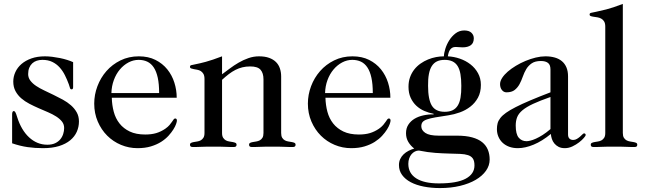

<svg xmlns="http://www.w3.org/2000/svg" viewBox="-20 -750 3299 982"><path d="M47.9 -333Q47.9 -357.9 58.6 -381.3Q69.3 -404.8 89.8 -422.6Q110.4 -440.4 140.6 -451.2Q170.9 -461.9 210 -461.9Q227.1 -461.9 247.1 -459.5Q267.1 -457 286.4 -453.1Q305.7 -449.2 323.5 -443.6Q341.3 -438 354 -432.1V-304.2Q354 -293 346.2 -293Q339.8 -293 338.1 -299.6Q336.4 -306.2 332 -318.8Q323.2 -342.8 312 -365.2Q300.8 -387.7 284.9 -405.3Q269 -422.9 247.6 -433.3Q226.1 -443.8 196.8 -443.8Q181.6 -443.8 168.2 -439.5Q154.8 -435.1 145 -426Q135.3 -417 129.6 -403.3Q124 -389.6 124 -371.1Q124 -352.5 135.3 -337.6Q146.5 -322.8 164.8 -310.5Q183.1 -298.3 206.3 -287.4Q229.5 -276.4 253.9 -264.6Q278.3 -252.9 301.5 -240.2Q324.7 -227.5 343 -211.4Q361.3 -195.3 372.6 -175Q383.8 -154.8 383.8 -128.9Q383.8 -101.1 372.8 -76.2Q361.8 -51.3 339.1 -32.5Q316.4 -13.7 281.7 -2.9Q247.1 7.8 200.2 7.8Q158.7 7.8 121.1 2.4Q83.5 -2.9 42 -17.1V-164.1Q42 -182.1 50.8 -182.1Q54.7 -182.1 58.3 -176.3Q62 -170.4 67.9 -150.9Q78.1 -118.2 93.5 -92Q108.9 -65.9 128.7 -47.6Q148.4 -29.3 171.9 -19.5Q195.3 -9.8 222.2 -9.8Q245.1 -9.8 261.5 -17.3Q277.8 -24.9 288.1 -37.1Q298.3 -49.3 303.2 -64.7Q308.1 -80.1 308.1 -95.2Q308.1 -114.3 296.9 -128.4Q285.6 -142.6 267.3 -154.3Q249 -166 225.6 -176Q202.1 -186 178 -196.5Q153.8 -207 130.4 -219.2Q106.9 -231.4 88.6 -247.3Q70.3 -263.2 59.1 -284.2Q47.9 -305.2 47.9 -333Z M551.8 -250Q552.7 -212.4 561.8 -178.5Q570.8 -144.5 591.1 -118.7Q611.3 -92.8 643.6 -77.4Q675.8 -62 722.7 -62Q754.9 -62 779.3 -69.3Q803.7 -76.7 825.7 -91.8Q839.4 -101.6 847.2 -110.8Q855 -120.1 859.9 -127.4Q864.7 -134.8 868.2 -139.4Q871.6 -144 876 -144Q884.8 -144 884.8 -132.8Q884.8 -127.9 880.6 -115.7Q876.5 -103.5 866.7 -87.9Q856.9 -72.3 841.6 -55.4Q826.2 -38.6 804 -24.4Q781.7 -10.3 751.7 -1.2Q721.7 7.8 683.6 7.8Q639.2 7.8 598.9 -9Q558.6 -25.9 528.3 -56.2Q498 -86.4 480 -128.4Q461.9 -170.4 461.9 -220.2Q461.9 -265.6 478.3 -309.1Q494.6 -352.5 524.4 -386.5Q554.2 -420.4 596.4 -441.2Q638.7 -461.9 689.9 -461.9Q738.8 -461.9 775.1 -443.6Q811.5 -425.3 835.7 -395.3Q859.9 -365.2 871.8 -327.4Q883.8 -289.6 883.8 -250ZM793.9 -273.9Q793.9 -320.3 786.9 -352.5Q779.8 -384.8 766.4 -405Q752.9 -425.3 733.4 -434.6Q713.9 -443.8 689 -443.8Q662.1 -443.8 637.2 -430.7Q612.3 -417.5 593 -394.5Q573.7 -371.6 562.3 -340.6Q550.8 -309.6 549.8 -273.9Z M1115.7 -370.1Q1133.8 -383.3 1155 -399.4Q1176.3 -415.5 1200.2 -429.4Q1224.1 -443.4 1250.5 -452.6Q1276.9 -461.9 1304.7 -461.9Q1335 -461.9 1356.4 -454.1Q1377.9 -446.3 1391.6 -432.6Q1405.3 -418.9 1411.6 -399.9Q1418 -380.9 1418 -358.9V-69.8Q1418 -54.2 1423.3 -45.4Q1428.7 -36.6 1437 -32.2Q1445.3 -27.8 1454.8 -26.4Q1464.4 -24.9 1472.7 -23.4Q1481 -22 1486.3 -19.3Q1491.7 -16.6 1491.7 -9.8Q1491.7 -2.9 1487.8 -0.5Q1483.9 2 1475.6 2Q1466.3 2 1456.8 1.7Q1447.3 1.5 1435.5 1Q1423.8 0.5 1408.4 0.2Q1393.1 0 1372.6 0Q1352.1 0 1336.9 0.2Q1321.8 0.5 1310.1 1Q1298.3 1.5 1288.8 1.7Q1279.3 2 1270 2Q1261.7 2 1257.8 -0.5Q1253.9 -2.9 1253.9 -9.8Q1253.9 -16.6 1259.3 -19.3Q1264.6 -22 1272.9 -23.4Q1281.2 -24.9 1290.8 -26.4Q1300.3 -27.8 1308.6 -32.2Q1316.9 -36.6 1322.3 -45.4Q1327.6 -54.2 1327.6 -69.8V-344.2Q1327.6 -376 1312.7 -393.1Q1297.9 -410.2 1259.8 -410.2Q1238.3 -410.2 1220 -405.8Q1201.7 -401.4 1184.3 -392.6Q1167 -383.8 1150.4 -371.1Q1133.8 -358.4 1115.7 -341.8V-69.8Q1115.7 -54.2 1121.3 -45.4Q1127 -36.6 1135 -32.2Q1143.1 -27.8 1152.8 -26.4Q1162.6 -24.9 1170.7 -23.4Q1178.7 -22 1184.3 -19.3Q1189.9 -16.6 1189.9 -9.8Q1189.9 -2.9 1186 -0.5Q1182.1 2 1173.8 2Q1164.6 2 1155 1.7Q1145.5 1.5 1133.8 1Q1122.1 0.5 1106.7 0.2Q1091.3 0 1070.8 0Q1050.3 0 1034.9 0.2Q1019.5 0.5 1007.8 1Q996.1 1.5 986.6 1.7Q977.1 2 967.8 2Q959.5 2 955.6 -0.5Q951.7 -2.9 951.7 -9.8Q951.7 -16.6 957.3 -19.3Q962.9 -22 970.9 -23.4Q979 -24.9 988.8 -26.4Q998.5 -27.8 1006.6 -32.2Q1014.6 -36.6 1020.3 -45.4Q1025.9 -54.2 1025.9 -69.8V-346.2Q1025.9 -362.8 1020.3 -372.3Q1014.6 -381.8 1006.6 -386.7Q998.5 -391.6 988.8 -393.3Q979 -395 970.9 -396.5Q962.9 -397.9 957.3 -400.1Q951.7 -402.3 951.7 -408.2Q951.7 -415 958 -416.7Q964.4 -418.5 982.4 -421.9Q1000.5 -425.3 1032.5 -433.8Q1064.5 -442.4 1115.7 -461.9Z M1644.5 -250Q1645.5 -212.4 1654.5 -178.5Q1663.6 -144.5 1683.8 -118.7Q1704.1 -92.8 1736.3 -77.4Q1768.6 -62 1815.4 -62Q1847.7 -62 1872.1 -69.3Q1896.5 -76.7 1918.5 -91.8Q1932.1 -101.6 1939.9 -110.8Q1947.8 -120.1 1952.6 -127.4Q1957.5 -134.8 1960.9 -139.4Q1964.4 -144 1968.8 -144Q1977.5 -144 1977.5 -132.8Q1977.5 -127.9 1973.4 -115.7Q1969.2 -103.5 1959.5 -87.9Q1949.7 -72.3 1934.3 -55.4Q1918.9 -38.6 1896.7 -24.4Q1874.5 -10.3 1844.5 -1.2Q1814.5 7.8 1776.4 7.8Q1731.9 7.8 1691.7 -9Q1651.4 -25.9 1621.1 -56.2Q1590.8 -86.4 1572.8 -128.4Q1554.7 -170.4 1554.7 -220.2Q1554.7 -265.6 1571 -309.1Q1587.4 -352.5 1617.2 -386.5Q1647 -420.4 1689.2 -441.2Q1731.4 -461.9 1782.7 -461.9Q1831.5 -461.9 1867.9 -443.6Q1904.3 -425.3 1928.5 -395.3Q1952.6 -365.2 1964.6 -327.4Q1976.6 -289.6 1976.6 -250ZM1886.7 -273.9Q1886.7 -320.3 1879.6 -352.5Q1872.6 -384.8 1859.1 -405Q1845.7 -425.3 1826.2 -434.6Q1806.6 -443.8 1781.7 -443.8Q1754.9 -443.8 1730 -430.7Q1705.1 -417.5 1685.8 -394.5Q1666.5 -371.6 1655 -340.6Q1643.6 -309.6 1642.6 -273.9Z M2169.4 -311Q2169.4 -241.2 2188.7 -209.7Q2208 -178.2 2254.4 -178.2Q2277.8 -178.2 2294.2 -185.8Q2310.5 -193.4 2320.8 -209.5Q2331.1 -225.6 2335.4 -250.7Q2339.8 -275.9 2339.4 -311Q2339.4 -345.7 2335 -370.8Q2330.6 -396 2320.6 -412.1Q2310.5 -428.2 2294.2 -436Q2277.8 -443.8 2254.4 -443.8Q2231 -443.8 2214.8 -436Q2198.7 -428.2 2188.5 -412.1Q2178.2 -396 2173.6 -370.8Q2168.9 -345.7 2169.4 -311ZM2406.7 96.2Q2406.7 72.8 2398.4 60.8Q2390.1 48.8 2373.8 43.5Q2357.4 38.1 2333.3 37.1Q2309.1 36.1 2277.6 35.4Q2246.1 34.7 2207.3 32Q2168.5 29.3 2122.6 20Q2111.8 20 2102.1 24.9Q2092.3 29.8 2084.7 38.8Q2077.1 47.9 2072.8 60.3Q2068.4 72.8 2068.4 87.9Q2068.4 136.2 2108.6 162.1Q2148.9 188 2224.6 188Q2317.4 188 2362.1 163.8Q2406.7 139.6 2406.7 96.2ZM2230.5 211.9Q2186 211.9 2147.5 204.3Q2108.9 196.8 2080.8 181.9Q2052.7 167 2036.6 145Q2020.5 123 2020.5 94.2Q2020.5 77.1 2026.9 63.5Q2033.2 49.8 2044.2 39.3Q2055.2 28.8 2069.3 21.5Q2083.5 14.2 2098.6 9.8Q2080.1 -4.4 2068.4 -23.9Q2056.6 -43.5 2056.6 -68.8Q2056.6 -94.2 2068.6 -112.5Q2080.6 -130.9 2100.1 -142.6Q2119.6 -154.3 2145.3 -159.9Q2170.9 -165.5 2197.8 -165V-168Q2173.8 -172.4 2150.6 -182.4Q2127.4 -192.4 2109.4 -209.2Q2091.3 -226.1 2080.3 -250.2Q2069.3 -274.4 2069.3 -306.2Q2069.3 -333.5 2077.4 -355.5Q2085.4 -377.4 2099.1 -394.8Q2112.8 -412.1 2130.9 -424.8Q2148.9 -437.5 2169.2 -445.8Q2189.5 -454.1 2210.2 -458Q2231 -461.9 2250.5 -461.9Q2250.5 -477.5 2257.6 -500.2Q2264.6 -522.9 2277.8 -543.9Q2291 -564.9 2310.3 -579.6Q2329.6 -594.2 2354.5 -594.2Q2378.9 -594.2 2391.1 -582.5Q2403.3 -570.8 2403.3 -554.2Q2403.3 -529.8 2387.9 -518.8Q2372.6 -507.8 2345.7 -507.8Q2335.9 -507.8 2327.9 -508.8Q2319.8 -509.8 2310.5 -509.8Q2300.3 -509.8 2293.5 -506.1Q2286.6 -502.4 2282 -495.8Q2277.3 -489.3 2274.7 -480.7Q2272 -472.2 2270.5 -461.9Q2301.8 -460.4 2332 -450Q2362.3 -439.5 2386.2 -420.9Q2410.2 -402.3 2424.8 -375.7Q2439.5 -349.1 2439.5 -315.9Q2439.5 -277.8 2424.6 -250.5Q2409.7 -223.1 2385.7 -204.6Q2361.8 -186 2332.3 -175.3Q2302.7 -164.6 2273.4 -160.2Q2233.4 -154.3 2206.8 -149.7Q2180.2 -145 2164.1 -139.4Q2147.9 -133.8 2141.4 -125.7Q2134.8 -117.7 2134.8 -104Q2134.8 -84 2155.5 -70.1Q2176.3 -56.2 2223.6 -56.2H2316.4Q2362.8 -56.2 2394.8 -47.4Q2426.8 -38.6 2446.5 -22.5Q2466.3 -6.3 2475.3 16.1Q2484.4 38.6 2484.4 65.9Q2484.4 96.7 2465.6 123.3Q2446.8 149.9 2413.1 169.7Q2379.4 189.5 2332.8 200.7Q2286.1 211.9 2230.5 211.9Z M2795.4 -253.9Q2741.2 -234.9 2706.5 -218.8Q2671.9 -202.6 2652.1 -186Q2632.3 -169.4 2625 -150.6Q2617.7 -131.8 2617.7 -107.9Q2617.7 -64.5 2632.8 -46.1Q2647.9 -27.8 2673.3 -27.8Q2680.7 -27.8 2692.9 -30.8Q2705.1 -33.7 2720.9 -40.8Q2736.8 -47.9 2755.6 -59.8Q2774.4 -71.8 2795.4 -89.8ZM2885.3 -62Q2885.3 -48.3 2892.3 -41.3Q2899.4 -34.2 2911.6 -34.2Q2921.9 -34.2 2930.7 -39.6Q2939.5 -44.9 2946.5 -51Q2953.6 -57.1 2958.7 -62.5Q2963.9 -67.9 2967.3 -67.9Q2970.7 -67.9 2973.1 -65.7Q2975.6 -63.5 2975.6 -59.1Q2975.6 -55.7 2966.3 -44.7Q2957 -33.7 2941.9 -22Q2926.8 -10.3 2907.7 -1.2Q2888.7 7.8 2868.7 7.8Q2850.1 7.8 2836.9 1Q2823.7 -5.9 2815.2 -16.4Q2806.6 -26.9 2802.5 -39.8Q2798.3 -52.7 2797.4 -64.9Q2752.9 -28.3 2709.5 -10.3Q2666 7.8 2628.4 7.8Q2604 7.8 2584.2 0.5Q2564.5 -6.8 2550.5 -20Q2536.6 -33.2 2529.1 -51Q2521.5 -68.8 2521.5 -89.8Q2521.5 -106 2525.1 -119.6Q2528.8 -133.3 2539.1 -146.5Q2549.3 -159.7 2568.1 -173.1Q2586.9 -186.5 2617.4 -202.1Q2647.9 -217.8 2691.7 -236.3Q2735.4 -254.9 2795.4 -277.8V-395Q2795.4 -418.5 2782.7 -428.2Q2770 -438 2746.6 -438Q2716.8 -438 2699.5 -426Q2682.1 -414.1 2671.6 -396.5Q2661.1 -378.9 2653.8 -357.9Q2646.5 -336.9 2637 -319.3Q2627.4 -301.8 2612.3 -289.8Q2597.2 -277.8 2570.3 -277.8Q2556.2 -277.8 2546.9 -289.8Q2537.6 -301.8 2537.6 -319.8Q2537.6 -335 2548.3 -351.6Q2559.1 -368.2 2577.1 -383.8Q2595.2 -399.4 2618.7 -413.6Q2642.1 -427.7 2668 -438.5Q2693.8 -449.2 2720 -455.6Q2746.1 -461.9 2769.5 -461.9Q2795.9 -461.9 2817.4 -455.8Q2838.9 -449.7 2854 -437Q2869.1 -424.3 2877.2 -405Q2885.3 -385.7 2885.3 -358.9Z M3165.5 -69.8Q3165.5 -54.2 3170.9 -45.4Q3176.3 -36.6 3184.6 -32.2Q3192.9 -27.8 3202.4 -26.4Q3211.9 -24.9 3220.2 -23.4Q3228.5 -22 3233.9 -19.3Q3239.3 -16.6 3239.3 -9.8Q3239.3 -2.9 3235.6 -0.5Q3231.9 2 3223.6 2Q3214.4 2 3204.6 1.7Q3194.8 1.5 3183.1 1Q3171.4 0.5 3156.2 0.2Q3141.1 0 3120.6 0Q3100.1 0 3084.7 0.2Q3069.3 0.5 3057.6 1Q3045.9 1.5 3036.4 1.7Q3026.9 2 3017.6 2Q3009.3 2 3005.4 -0.5Q3001.5 -2.9 3001.5 -9.8Q3001.5 -16.6 3007.1 -19.3Q3012.7 -22 3020.8 -23.4Q3028.8 -24.9 3038.6 -26.4Q3048.3 -27.8 3056.4 -32.2Q3064.5 -36.6 3070.1 -45.4Q3075.7 -54.2 3075.7 -69.8V-613.8Q3075.7 -630.9 3069.8 -640.4Q3064 -649.9 3054.9 -654.8Q3045.9 -659.7 3035.6 -661.4Q3025.4 -663.1 3016.4 -664.3Q3007.3 -665.5 3001.5 -667.7Q2995.6 -669.9 2995.6 -675.8Q2995.6 -682.6 3002.7 -684.3Q3009.8 -686 3028.6 -689.7Q3047.4 -693.4 3080.3 -701.7Q3113.3 -710 3165.5 -730Z"/></svg>

Font: XB Zar
Style: Regular
Weight: 400
Designer: Behnam
Foundry: Irmug
Version: Version 8.005 2009